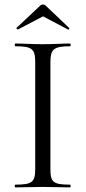

<svg xmlns="http://www.w3.org/2000/svg" viewBox="-20 -814 372 834"><path d="M52 -693C49 -691 56 -685 58 -686L167 -743L275 -686C278 -683 284 -691 280 -693L178 -790C172 -796 161 -796 155 -790ZM199 -81V-542C199 -599 211 -613 284 -613C288 -613 288 -625 284 -625C253 -625 213 -622 165 -622C121 -622 79 -625 47 -625C43 -625 43 -613 47 -613C120 -613 133 -601 133 -544V-81C133 -23 120 -12 47 -12C43 -12 43 0 47 0C79 0 121 -2 165 -2C213 -2 252 0 284 0C288 0 288 -12 284 -12C210 -12 199 -23 199 -81Z"/></svg>

Font: Cormorant SC
Style: Regular
Weight: 400
Designer: Christian Thalmann (Catharsis Fonts)
Version: Version 1.000;PS 001.000;hotconv 1.0.70;makeotf.lib2.5.58329